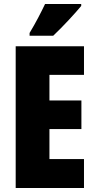

<svg xmlns="http://www.w3.org/2000/svg" viewBox="-20 -947 483 967"><path d="M389 -917V-927H207C186 -883 161 -834 129 -781V-767H248C298 -814 361 -883 389 -917ZM403 0V-146H229V-297H390V-441H229V-570H403V-714H59V0Z"/></svg>

Font: Noto Sans Lao ExtraCondensed Black
Style: Regular
Weight: 900
Width: 2
Designer: Monotype Design Team
Foundry: Monotype Imaging Inc.
Version: Version 2.003